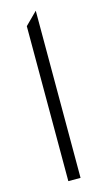

<svg xmlns="http://www.w3.org/2000/svg" viewBox="-112 -738 422 777"><g transform="rotate(-15 99.5 -350.0)"><path d="M124.2 0.1V-700.2L73 -649.1V0.1Z"/></g></svg>

Font: Expanse
Style: Expanse
Weight: 400
Designer: Ryan Lin
Version: Version 1.0